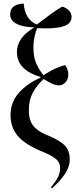

<svg xmlns="http://www.w3.org/2000/svg" viewBox="-20 -824 421 1057"><path d="M266 213 260 207Q289 173 300 149Q311 125 311 102Q311 69 285 49Q259 29 214 11Q118 -28 78 -75.5Q38 -123 38 -190Q38 -261 83.5 -312.5Q129 -364 202 -396V-401Q167 -411 137.5 -428.5Q108 -446 90.5 -473Q73 -500 73 -540Q73 -570 92 -603.5Q111 -637 169 -674Q134 -674 104 -681Q74 -688 55 -703.5Q36 -719 36 -744Q36 -775 57 -789.5Q78 -804 111 -804Q113 -763 131 -733Q149 -703 183 -689Q228 -723 259 -746Q290 -769 323 -788Q374 -770 374 -731Q374 -692 325.5 -678Q277 -664 185 -669Q178 -656 171 -625.5Q164 -595 164 -560Q164 -508 180.5 -472.5Q197 -437 219 -410Q258 -435 289.5 -448.5Q321 -462 338 -466Q347 -455 351.5 -441Q356 -427 356 -414Q356 -386 340 -370Q324 -354 303 -354Q288 -354 269.5 -362Q251 -370 220 -389Q184 -356 161.5 -315Q139 -274 139 -221Q138 -187 147 -161Q156 -135 179.5 -114.5Q203 -94 249 -76Q317 -47 340.5 -19Q364 9 364 52Q364 95 337 134.5Q310 174 266 213Z"/></svg>

Font: Noto Serif Display ExtraCondensed Medium
Style: Regular
Weight: 500
Width: 2
Designer: Monotype Design Team
Foundry: Monotype Imaging Inc.
Version: Version 2.009